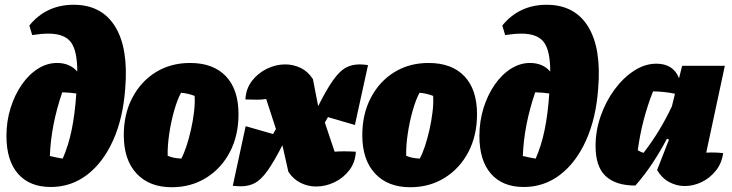

<svg xmlns="http://www.w3.org/2000/svg" viewBox="-20 -771 3068 805"><path d="M193 13Q104 13 55.5 -42.5Q7 -98 7 -201Q7 -262 24 -317Q41 -372 70.5 -415Q100 -458 138.5 -482.5Q177 -507 219 -507Q273 -507 304 -471Q304 -559 277 -594.5Q250 -630 183 -630Q154 -630 115 -624L103 -664Q174 -751 289 -751Q406 -751 462.5 -660Q519 -569 505 -400Q496 -275 454 -182Q412 -89 345 -38Q278 13 193 13ZM189 -117Q217 -110 243 -106Q267 -161 280.5 -226.5Q294 -292 300 -379Q274 -383 241 -384Q194 -247 189 -117Z M700 14Q606 14 552.5 -43.5Q499 -101 499 -204Q499 -293 535 -361.5Q571 -430 633.5 -468.5Q696 -507 777 -507Q874 -507 927 -451.5Q980 -396 980 -292Q980 -203 944 -134Q908 -65 844.5 -25.5Q781 14 700 14ZM740 -106Q751 -126 761.5 -157.5Q772 -189 780.5 -226.5Q789 -264 793.5 -301.5Q798 -339 796 -369Q783 -374 768.5 -377.5Q754 -381 739 -382Q724 -355 710.5 -308Q697 -261 689.5 -210Q682 -159 683 -118Q696 -112 710 -109.5Q724 -107 740 -106Z M1472 -135Q1470 -91 1445 -58Q1420 -25 1382.5 -7Q1345 11 1305 11Q1271 11 1240 -4.5Q1209 -20 1189 -51L1164 -162Q1128 -92 1101.5 -55Q1075 -18 1049.5 -4Q1024 10 991 10Q984 10 975 9.5Q966 9 956 8L1010 -242L1125 -209Q1128 -215 1131 -220Q1134 -225 1137 -230L1096 -356Q1079 -353 1059 -353Q1039 -353 1009 -354Q1011 -399 1036.5 -432Q1062 -465 1099.5 -483Q1137 -501 1176 -501Q1210 -501 1241 -486Q1272 -471 1292 -439L1314 -326Q1349 -396 1376 -434Q1403 -472 1428.5 -486.5Q1454 -501 1488 -501Q1504 -501 1523 -498L1468 -247L1355 -280Q1352 -274 1348.5 -268.5Q1345 -263 1342 -257L1383 -135Q1417 -138 1472 -135Z M1700 14Q1606 14 1552.5 -43.5Q1499 -101 1499 -204Q1499 -293 1535 -361.5Q1571 -430 1633.5 -468.5Q1696 -507 1777 -507Q1874 -507 1927 -451.5Q1980 -396 1980 -292Q1980 -203 1944 -134Q1908 -65 1844.5 -25.5Q1781 14 1700 14ZM1740 -106Q1751 -126 1761.5 -157.5Q1772 -189 1780.5 -226.5Q1789 -264 1793.5 -301.5Q1798 -339 1796 -369Q1783 -374 1768.5 -377.5Q1754 -381 1739 -382Q1724 -355 1710.5 -308Q1697 -261 1689.5 -210Q1682 -159 1683 -118Q1696 -112 1710 -109.5Q1724 -107 1740 -106Z M2176 13Q2087 13 2038.5 -42.5Q1990 -98 1990 -201Q1990 -262 2007 -317Q2024 -372 2053.5 -415Q2083 -458 2121.5 -482.5Q2160 -507 2202 -507Q2256 -507 2287 -471Q2287 -559 2260 -594.5Q2233 -630 2166 -630Q2137 -630 2098 -624L2086 -664Q2157 -751 2272 -751Q2389 -751 2445.5 -660Q2502 -569 2488 -400Q2479 -275 2437 -182Q2395 -89 2328 -38Q2261 13 2176 13ZM2172 -117Q2200 -110 2226 -106Q2250 -161 2263.5 -226.5Q2277 -292 2283 -379Q2257 -383 2224 -384Q2177 -247 2172 -117Z M2644 7Q2562 7 2519.5 -32.5Q2477 -72 2477 -159Q2477 -223 2498.5 -284.5Q2520 -346 2556.5 -395.5Q2593 -445 2638.5 -474.5Q2684 -504 2732 -504Q2803 -504 2827 -443L2840 -495H3019L2941 -131Q2977 -133 3012 -129Q3006 -86 2981 -55Q2956 -24 2921.5 -7.5Q2887 9 2851 9Q2817 9 2786 -7.5Q2755 -24 2735 -58L2785 -186L2776 -189Q2750 -139 2717.5 -89.5Q2685 -40 2644 7ZM2654 -141Q2666 -134 2678 -130Q2713 -175 2742.5 -223.5Q2772 -272 2797 -325L2810 -378Q2767 -387 2718 -388Q2671 -269 2654 -141Z"/></svg>

Font: Piazzolla Black
Style: Italic
Weight: 900
Italic angle: -11.3°
Designer: Juan Pablo del Peral
Foundry: Huerta Tipografica
Version: Version 1.330